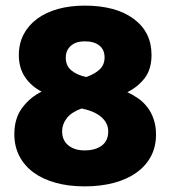

<svg xmlns="http://www.w3.org/2000/svg" viewBox="-20 -645 600 683"><path d="M31 -168Q31 -224 59 -261.5Q87 -299 128 -319Q90 -339 68.5 -371.5Q47 -404 47 -449Q47 -490 64 -522.5Q81 -555 112 -578Q143 -601 186 -613Q229 -625 281 -625Q392 -625 455.5 -578Q519 -531 519 -450Q519 -399 495 -367.5Q471 -336 433 -317Q453 -308 471.5 -295Q490 -282 504 -264Q518 -246 526.5 -221.5Q535 -197 535 -166Q535 -123 517 -89Q499 -55 465.5 -31Q432 -7 385 5.5Q338 18 281 18Q225 18 179 5.5Q133 -7 100 -31Q67 -55 49 -89.5Q31 -124 31 -168ZM365 -178Q365 -207 340.5 -228.5Q316 -250 270 -259Q234 -246 217.5 -224.5Q201 -203 201 -178Q201 -146 223 -128Q245 -110 281 -110Q319 -110 342 -127Q365 -144 365 -178ZM214 -440Q214 -411 234 -394.5Q254 -378 287 -371Q318 -382 335 -398.5Q352 -415 352 -441Q352 -468 333.5 -483Q315 -498 281 -498Q250 -498 232 -482Q214 -466 214 -440Z"/></svg>

Font: Baloo Paaji 2 ExtraBold
Style: Regular
Weight: 800
Designer: Shuchita Grover, Noopur Datye and Ek Type
Foundry: Ek Type
Version: Version 1.640;hotconv 1.0.111;makeotfexe 2.5.65597; ttfautoh